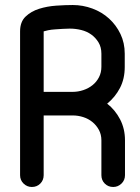

<svg xmlns="http://www.w3.org/2000/svg" viewBox="-20 -746 559 765"><path d="M270 -380Q291 -380 312 -387Q333 -394 349 -407Q365 -420 374.5 -438.5Q384 -457 384 -480V-532Q384 -558 372.5 -577Q361 -596 343.5 -608.5Q326 -621 303.5 -626.5Q281 -632 258 -632Q246 -632 230 -631L200 -629Q184 -628 172 -625.5Q160 -623 154 -621V-380ZM154 -286V-48Q154 -28 140.5 -14.5Q127 -1 107 -1Q88 -1 74 -14.5Q60 -28 60 -48V-621Q60 -659 82 -680Q104 -701 136 -711Q168 -721 204 -723.5Q240 -726 270 -726Q310 -726 348 -712Q386 -698 414.5 -672Q443 -646 460 -610.5Q477 -575 477 -532V-479Q477 -432 458 -395.5Q439 -359 407 -333Q439 -308 458.5 -270.5Q478 -233 478 -187V-48Q478 -28 464 -14.5Q450 -1 431 -1Q411 -1 397.5 -14.5Q384 -28 384 -48V-187Q384 -210 374 -228.5Q364 -247 348 -260Q332 -273 311.5 -279.5Q291 -286 270 -286Z"/></svg>

Font: VDS
Style: Regular
Weight: 400
Designer: artmaker
Foundry: artmaker
Version: Version 1.000 2009 initial release